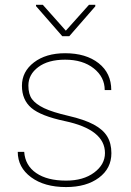

<svg xmlns="http://www.w3.org/2000/svg" viewBox="-20 -756 538 786"><path d="M409.7 -129.4Q409.7 -225.6 245.6 -260.3Q147 -281.2 108.4 -314.2Q69.8 -347.2 69.8 -404.8Q69.8 -462.9 118.9 -500.5Q168 -538.1 246.6 -538.1Q332 -538.1 383.8 -497.3Q435.5 -456.5 435.5 -387.2H408.7Q408.7 -440.4 363.8 -476.1Q318.8 -511.7 246.6 -511.7Q177.2 -511.7 136.7 -481.4Q96.2 -451.2 96.2 -405.8Q96.2 -370.1 111.3 -349.9Q126.5 -329.6 160.6 -313.2Q194.8 -296.9 260.3 -281.7Q325.7 -266.6 363.8 -246.1Q401.9 -225.6 418.9 -197.5Q436 -169.4 436 -128.9Q436 -66.4 384.8 -28.3Q333.5 9.8 250.5 9.8Q161.6 9.8 107.2 -30.5Q52.7 -70.8 52.7 -134.3H79.1Q83 -78.6 128.2 -47.6Q173.3 -16.6 250.5 -16.6Q321.3 -16.6 365.5 -49.6Q409.7 -82.5 409.7 -129.4ZM249.5 -630.4 344.2 -736.3H370.1V-730L263.7 -607.9H234.9L127.4 -731V-736.3H155.3Z"/></svg>

Font: Roboto Thin
Style: Regular
Weight: 250
Designer: Google
Version: Version 2.134; 2016